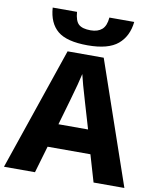

<svg xmlns="http://www.w3.org/2000/svg" viewBox="-100 -1027 904 1104"><g transform="rotate(10 351.5 -475.0)"><path d="M477 -157H227L181 0H0L245 -717H456L703 0H523ZM395 -444Q361 -558 351 -603Q340 -552 309 -444L266 -295H439ZM352 -771Q230 -771 176.5 -815.5Q123 -860 117 -950H259Q263 -897 284.5 -878Q306 -859 354 -859Q396 -859 420 -880Q444 -901 448 -950H593Q584 -865 528 -818Q472 -771 352 -771Z"/></g></svg>

Font: Noto Sans UI ExtraBold
Style: Regular
Weight: 800
Designer: Monotype Design Team
Foundry: Monotype Imaging Inc.
Version: Version 1.001